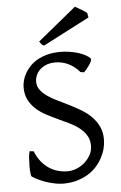

<svg xmlns="http://www.w3.org/2000/svg" viewBox="-58 -885 592 941"><g transform="rotate(-5 238.0 -414.5)"><path d="M432.1 -184.1Q432.1 -162.1 426.3 -139.2Q420.4 -116.2 408.4 -94Q396.5 -71.8 378.7 -52Q360.8 -32.2 336.7 -17.6Q312.5 -2.9 282 5.9Q251.5 14.6 214.8 14.6Q198.7 14.6 179.7 11.2Q160.6 7.8 140.6 1.7Q120.6 -4.4 100.8 -13.2Q81.1 -22 64 -33.2Q60.5 -35.2 58.8 -49.8Q57.1 -64.5 57.1 -84.2Q57.1 -104 58.6 -124.5Q60.1 -145 64 -158.2L84 -155.8Q95.2 -127 112.1 -106Q128.9 -85 149.4 -71Q169.9 -57.1 193.6 -50.5Q217.3 -43.9 242.2 -43.9Q264.2 -43.9 286.4 -53Q308.6 -62 326.2 -77.6Q343.8 -93.3 355 -114Q366.2 -134.8 366.2 -158.2Q366.2 -188 353 -209.5Q339.8 -231 318.6 -247.6Q297.4 -264.2 270 -277.3Q242.7 -290.5 214.1 -303.7Q185.5 -316.9 158.2 -331.5Q130.9 -346.2 109.6 -365.7Q88.4 -385.3 75.2 -410.9Q62 -436.5 62 -472.2Q62 -487.3 66.4 -504.9Q70.8 -522.5 80.6 -540Q90.3 -557.6 105.7 -574Q121.1 -590.3 142.8 -602.8Q164.6 -615.2 192.9 -622.6Q221.2 -629.9 256.8 -629.9Q278.8 -629.9 301 -626.5Q323.2 -623 342.5 -617.2Q361.8 -611.3 377.4 -603Q393.1 -594.7 401.9 -585Q405.3 -582 402.1 -573.5Q398.9 -564.9 392.3 -554.9Q385.7 -544.9 377.7 -535.2Q369.6 -525.4 363.8 -520L346.2 -522.9Q332.5 -539.1 317.6 -550Q302.7 -561 287.4 -567.9Q272 -574.7 256.8 -577.6Q241.7 -580.6 228 -580.6Q200.7 -580.6 181.4 -572.5Q162.1 -564.5 149.7 -551.8Q137.2 -539.1 131.3 -523.9Q125.5 -508.8 125.5 -495.1Q125.5 -472.2 138.7 -454.3Q151.9 -436.5 173.3 -421.6Q194.8 -406.7 222.4 -393.6Q250 -380.4 278.8 -366Q307.6 -351.6 335.2 -335Q362.8 -318.4 384.3 -296.9Q405.8 -275.4 418.9 -247.8Q432.1 -220.2 432.1 -184.1ZM179.7 -667.5Q171.4 -670.9 167.7 -675.5Q164.1 -680.2 157.7 -689.5L346.7 -844.2Q351.6 -841.3 359.9 -836.7Q368.2 -832 377 -826.9Q385.7 -821.8 393.1 -816.9Q400.4 -812 404.3 -808.1L408.7 -786.1Z"/></g></svg>

Font: Gentium Plus Eur
Style: Regular
Weight: 400
Designer: J. Victor Gaultney, Annie Olsen, Iska Routamaa, Becca Hirsbrunner
Foundry: SIL International
Version: Version 5.000